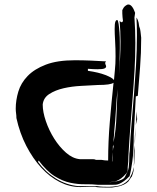

<svg xmlns="http://www.w3.org/2000/svg" viewBox="-20 -808 698 854"><path d="M578 -730Q580 -701 581 -673.5Q582 -646 582 -617Q582 -557 578.5 -496.5Q575 -436 570 -374Q565 -312 560 -247Q555 -182 551 -112Q551 -101 550.5 -89.5Q550 -78 548 -64V-52Q548 -49 546 -44Q544 -39 542 -37Q529 -22 518.5 -14.5Q508 -7 499 -3.5Q490 0 482 0.5Q474 1 466 2H472Q475 2 483.5 1Q492 0 502.5 -2.5Q513 -5 522.5 -9.5Q532 -14 536 -22L545 -40Q551 -51 552.5 -63.5Q554 -76 554.5 -88.5Q555 -101 555 -113Q555 -125 557 -136Q560 -199 565.5 -262Q571 -325 576 -389Q581 -453 585 -518.5Q589 -584 589 -652Q589 -673 588.5 -692.5Q588 -712 587 -730Q590 -726 593.5 -717.5Q597 -709 599 -691Q604 -680 605 -667Q606 -654 608 -640Q608 -572 603 -508.5Q598 -445 593 -382L584 -379L575 -208Q575 -136 568.5 -89.5Q562 -43 557 -28V-25Q542 -10 531.5 -2.5Q521 5 512 9Q503 13 495.5 13.5Q488 14 480 14H416Q389 11 358 11.5Q327 12 293 5Q259 -2 223.5 -24Q188 -46 152 -94Q152 -92 151 -91Q150 -90 149 -88Q182 -43 228.5 -14Q275 15 329 20H413Q425 22 437.5 22.5Q450 23 465 23Q480 23 504.5 19Q529 15 551 -7Q555 -12 556.5 -14.5Q558 -17 560 -22L563 -28Q568 -37 570.5 -46.5Q573 -56 575 -65Q575 -54 573.5 -46Q572 -38 566 -22L563 -19L551 -1Q542 8 531 13Q520 18 510 20.5Q500 23 491.5 24Q483 25 479 26H446Q433 26 424.5 25.5Q416 25 411.5 24.5Q407 24 404 23H374Q365 23 356 23.5Q347 24 337 24Q290 24 245.5 1.5Q201 -21 163.5 -62Q126 -103 97 -159Q68 -215 53 -283Q53 -294 51.5 -304Q50 -314 50 -325Q50 -362 61.5 -400.5Q73 -439 103 -470Q133 -501 184 -520.5Q235 -540 313 -540Q349 -540 383 -538.5Q417 -537 452 -535Q448 -532 448 -528Q448 -523 450 -519.5Q452 -516 452 -512Q452 -507 444.5 -503.5Q437 -500 413 -500Q405 -500 394.5 -500.5Q384 -501 371 -502V-493Q419 -486 448.5 -474.5Q478 -463 485 -454L487 -452L491 -496Q494 -523 494 -557Q494 -592 492 -626Q490 -660 490 -679Q490 -703 493 -711Q496 -719 501 -719Q505 -719 507.5 -702Q510 -685 511.5 -663.5Q513 -642 513 -621V-592Q513 -563 512 -533.5Q511 -504 509 -475Q512 -513 514 -549.5Q516 -586 516 -624Q516 -647 515 -669.5Q514 -692 512 -715Q518 -709 521 -709Q525 -709 527 -715Q526 -723 525 -732Q524 -740 524 -748V-763Q529 -775 537 -781.5Q545 -788 551 -788Q568 -788 581 -751ZM416 -430Q383 -428 341.5 -426Q300 -424 263 -415.5Q226 -407 199.5 -390Q173 -373 170 -343Q170 -310 184 -269Q198 -228 221 -191.5Q244 -155 273.5 -129Q303 -103 335 -100H392Q397 -100 399.5 -99.5Q402 -99 407 -97H431Q446 -94 461 -94Q461 -178 468.5 -266.5Q476 -355 485 -440Q472 -430 416 -430ZM488 -223Q488 -212 486.5 -200.5Q485 -189 485 -175Q496 -231 498 -293Q500 -355 503 -412Q498 -364 495.5 -317.5Q493 -271 488 -223ZM575 -115Q575 -126 576 -137.5Q577 -149 579 -162Q578 -132 578 -105.5Q578 -79 575 -68Q575 -73 575.5 -77.5Q576 -82 576 -87Q576 -95 575.5 -102Q575 -109 575 -115ZM590 -277Q588 -272 587 -265.5Q586 -259 584 -252L588 -313ZM581 -199Q581 -190 580.5 -181Q580 -172 579 -164Q579 -184 580 -204.5Q581 -225 583 -242ZM482 -137Q483 -141 483 -145Q483 -149 485 -154V-165Q484 -163 484 -161.5Q484 -160 483 -159L482 -157ZM479 -89Q480 -98 481 -107.5Q482 -117 482 -127V-130L478 -91Z"/></svg>

Font: Finger Paint
Style: Regular
Weight: 400
Designer: Ralph du Carrois
Foundry: Ralph du Carrois
Version: Version 1.002